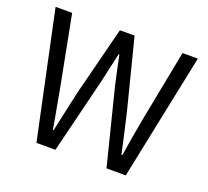

<svg xmlns="http://www.w3.org/2000/svg" viewBox="-114 -796 1014 937"><g transform="rotate(20 393.0 -328.0)"><path d="M22.9 -655.8H108.9L177.7 -298.8Q187 -245.1 197 -193.1Q207 -141.1 215.8 -86.9H219.7Q231 -141.1 242.9 -193.6Q254.9 -246.1 266.1 -298.8L356.9 -655.8H433.1L523.9 -298.8Q536.1 -247.1 548.1 -194.1Q560.1 -141.1 571.8 -86.9H576.2Q585 -141.1 594 -193.6Q603 -246.1 612.8 -298.8L682.1 -655.8H761.7L626 0H525.9L426.8 -395Q418 -433.1 410.4 -469.5Q402.8 -505.9 395 -543.9H391.1Q382.8 -505.9 374.3 -469.5Q365.7 -433.1 357.9 -395L260.7 0H162.1Z"/></g></svg>

Font: Pyidaungsu
Style: Regular
Weight: 400
Designer: Sun Tun
Foundry: MCF
Version: Version 2.053; ttfautohint (v1.8.2)